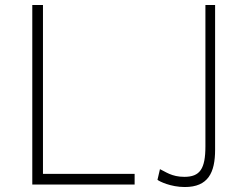

<svg xmlns="http://www.w3.org/2000/svg" viewBox="-20 -743 996 773"><path d="M110 -723V0H522V-43H153V-723ZM846 -140V-723H807V-154C807 -63 785 -31 722 -31C671 -31 646 -52 624 -62L614 -19C621 -13 667 10 724 10C818 10 846 -48 846 -140Z"/></svg>

Font: United Sans Thin
Style: Regular
Weight: 100
Designer: Pablo Impallari, Rodrigo Fuenzalida (Modified by Dan O. Williams)
Version: Version 1.000;PS 001.000;hotconv 1.0.88;makeotf.lib2.5.64775